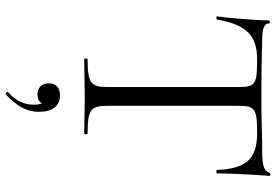

<svg xmlns="http://www.w3.org/2000/svg" viewBox="-168 -526 969 674"><g transform="rotate(90 317.0 -189.5)"><path d="M188 -607C271 -607 286 -604 286 -544V-81C286 -23 271 -12 188 -12C185 -12 185 0 188 0C224 0 269 -2 318 -2C370 -2 414 0 449 0C453 0 453 -12 449 -12C365 -12 352 -23 352 -81V-542C352 -602 365 -607 449 -607C538 -607 573 -569 577 -466C577 -464 589 -463 589 -466C589 -498 594 -611 598 -650C598 -655 588 -655 587 -650C580 -629 556 -625 511 -625C459 -625 412 -622 318 -622C243 -622 174 -623 117 -625C98 -625 63 -627 63 -647C63 -654 52 -653 52 -647C52 -603 43 -501 38 -466C38 -463 49 -464 49 -466C67 -569 105 -607 188 -607ZM312 275C349 241 373 205 373 158C373 112 353 85 316 85C292 85 273 95 273 125C273 148 288 164 312 164C326 164 338 159 343 148C346 154 348 164 348 178C348 210 334 241 304 267C301 270 307 278 312 275Z"/></g></svg>

Font: Cormorant Garamond
Style: Regular
Weight: 400
Designer: Christian Thalmann (Catharsis Fonts)
Foundry: Catharsis Fonts
Version: Version 4.002;Glyphs 3.4 (3410)